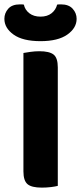

<svg xmlns="http://www.w3.org/2000/svg" viewBox="-37 -850 370 877"><path d="M154 7Q107 7 88.5 -9Q70 -25 70 -67V-608Q81 -610 101.5 -613Q122 -616 143 -616Q188 -616 207.5 -601Q227 -586 227 -542V-1Q216 2 196 4.5Q176 7 154 7ZM148 -774Q179 -774 198.5 -789.5Q218 -805 224 -829Q229 -830 233 -830Q237 -830 242 -830Q277 -830 295 -810Q313 -790 313 -764Q313 -722 270.5 -692Q228 -662 148 -662Q67 -662 25 -692Q-17 -722 -17 -764Q-17 -790 0.5 -810Q18 -830 54 -830Q59 -830 63 -830Q67 -830 72 -829Q77 -805 97 -789.5Q117 -774 148 -774Z"/></svg>

Font: Baloo Da 2
Style: Bold
Weight: 700
Designer: Noopur Datye, Sulekha Rajkumar and Ek Type
Foundry: Ek Type
Version: Version 1.640;hotconv 1.0.111;makeotfexe 2.5.65597; ttfautoh